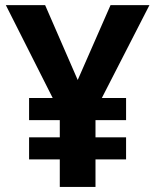

<svg xmlns="http://www.w3.org/2000/svg" viewBox="-20 -734 611 754"><path d="M157.2 -713.9H2.9L187 -349.1H94.2V-262.2H214.8V-194.8H94.2V-107.9H214.8V0H355V-107.9H475.1V-194.8H355V-262.2H475.1V-349.1H379.9L566.9 -713.9H414.1L285.2 -419.9Z"/></svg>

Font: Samim
Style: Bold
Weight: 700
Foundry: DejaVu fonts team - Redesigned by Saber Rastikerdar
Version: Version 4.0.5